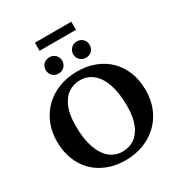

<svg xmlns="http://www.w3.org/2000/svg" viewBox="-230 -1161 1243 1329"><g transform="rotate(-30 392.0 -496.5)"><path d="M399.5 -688Q477 -688 541 -663.2Q605 -638.5 651.2 -592.5Q697.5 -546.5 722.5 -482.2Q747.5 -418 747.5 -339.5Q747.5 -261 721 -196.5Q694.5 -132 646 -85Q597.5 -38 531.2 -12.5Q465 13 385.5 13Q307.5 13 243.5 -11.8Q179.5 -36.5 133.5 -82.5Q87.5 -128.5 62.2 -192.8Q37 -257 37 -335.5Q37 -414 63.8 -478.5Q90.5 -543 139 -590Q187.5 -637 253.8 -662.5Q320 -688 399.5 -688ZM397.5 -49.5Q451.5 -49.5 492.8 -77.8Q534 -106 557.5 -163.2Q581 -220.5 581 -308Q581 -413 556.5 -483.5Q532 -554 488.2 -589.8Q444.5 -625.5 387 -625.5Q333.5 -625.5 292 -597.2Q250.5 -569 227 -511.8Q203.5 -454.5 203.5 -367Q203.5 -262.5 228 -191.8Q252.5 -121 296.5 -85.2Q340.5 -49.5 397.5 -49.5ZM283 -739Q253.5 -739 235.2 -758Q217 -777 217 -804Q217 -831 235.2 -850Q253.5 -869 283 -869Q312 -869 330.2 -850Q348.5 -831 348.5 -804Q348.5 -777 330.2 -758Q312 -739 283 -739ZM502.5 -739Q473.5 -739 455 -758Q436.5 -777 436.5 -804Q436.5 -831 455 -850Q473.5 -869 502.5 -869Q531.5 -869 549.8 -850Q568 -831 568 -804Q568 -777 549.8 -758Q531.5 -739 502.5 -739ZM247 -941.5V-1006H538V-941.5Z"/></g></svg>

Font: Newsreader 24pt
Style: Bold
Weight: 700
Designer: Hugues Gentile
Foundry: Production Type
Version: Version 1.003